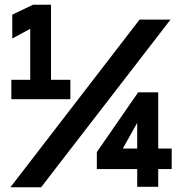

<svg xmlns="http://www.w3.org/2000/svg" viewBox="-20 -791 794 813"><path d="M24 2 571 -708H702L154 2ZM28 -371V-453H108V-669L32 -628V-729L120 -771H196V-453H278V-371ZM561 0V-75H390V-147L565 -400H650V-162H707V-75H650V0ZM500 -162H561V-271Z"/></svg>

Font: Lil Grotesk Black
Style: Regular
Weight: 900
Designer: Bastien Sozeau
Foundry: NBR — Bastien Sozeau
Version: Version 3.003; ttfautohint (v1.8.4.7-5d5b);gftools[0.9.33]